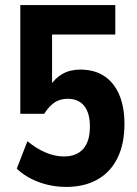

<svg xmlns="http://www.w3.org/2000/svg" viewBox="-20 -725 538 756"><path d="M241 11Q203 11 167.5 2.5Q132 -6 101 -22Q70 -38 46 -61L88 -169Q123 -140 159.5 -124.5Q196 -109 232 -109Q281 -109 307.5 -138.5Q334 -168 334 -227Q334 -280 311.5 -308Q289 -336 246 -336Q217 -336 195.5 -322Q174 -308 154 -277H60V-705H434V-589H185V-385H176Q196 -417 226 -434Q256 -451 296 -451Q352 -451 390.5 -425.5Q429 -400 449.5 -352Q470 -304 470 -237Q470 -158 442.5 -102.5Q415 -47 363.5 -18Q312 11 241 11Z"/></svg>

Font: Nunito Sans 10pt Condensed ExtraBold
Style: Regular
Weight: 800
Width: 3
Designer: Vernon Adams
Foundry: Vernon Adams
Version: Version 3.101;gftools[0.9.27]